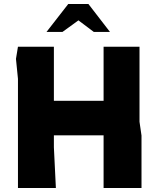

<svg xmlns="http://www.w3.org/2000/svg" viewBox="-20 -942 789 962"><path d="M70 0V-547L60 -647L70 -708H250V-437H499V-708H679V-332L689 -263V0H499V-264H250V-204L260 0ZM213 -782 322 -922H423L531 -782H450L373 -840L293 -782Z"/></svg>

Font: Rowdies
Style: Regular
Weight: 400
Designer: Jaikishan Patel
Version: Version 1.000; ttfautohint (v1.8.3)